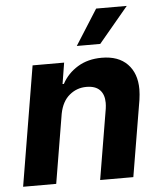

<svg xmlns="http://www.w3.org/2000/svg" viewBox="-54 -824 731 872"><g transform="rotate(-5 311.0 -388.5)"><path d="M421.5 -615.8H314.6L416.9 -777.3H556.5ZM518.5 0H367.2L420.8 -320.3Q422.9 -334.5 422.9 -347.3Q422.9 -384.9 402.7 -405.9Q382.5 -426.8 341.6 -426.8Q297.6 -426.8 264.2 -398.8Q230.5 -371.1 219.5 -315.3L166.9 0H16L106.9 -545.5H250.7L235.1 -449.2H241.1Q266 -495.7 312.5 -524.1Q359 -552.6 422.6 -552.6Q498.2 -552.6 539.4 -510.3Q580.6 -468 580.6 -395.2Q580.6 -383.9 579.5 -372Q578.5 -360.1 576.7 -347.3Z"/></g></svg>

Font: Linik Sans
Style: Bold Italic
Weight: 700
Italic angle: 9°
Designer: Fonts by Rasmus Andersson / Changes by Cristiano Sobral with parts from Marc Monis
Foundry: rsms
Version: Version 3.020; ttfautohint (v1.6)